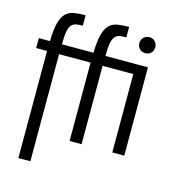

<svg xmlns="http://www.w3.org/2000/svg" viewBox="-130 -848 1024 1131"><g transform="rotate(15 382.0 -282.5)"><path d="M685.6 0V-538.6H612.4V0ZM599.6 -663.8Q599.6 -642.4 613.8 -628.6Q628 -614.8 648.6 -614.8Q669.2 -614.8 683 -628.6Q696.8 -642.4 696.8 -663.8Q696.8 -684.4 683 -698.6Q669.2 -712.8 648.6 -712.8Q628 -712.8 613.8 -698.6Q599.6 -684.4 599.6 -663.8ZM251.6 -676.6V-740Q210.7 -740 180.7 -734.8Q150.6 -729.6 130.5 -709.3Q110.4 -689 100 -648.8Q89.6 -608.6 88 -538.6H20V-478H86.6V175H159.8V-478H352V0H425.2V-478H644.2V-538.6H426.4Q426.4 -587 431.3 -614.7Q436.2 -642.4 447.4 -656Q458.6 -669.6 475.7 -673.1Q492.8 -676.6 517 -676.6V-740Q476.1 -740 446.1 -734.8Q416 -729.6 395.9 -709.3Q375.8 -689 365.4 -648.8Q355 -608.6 353.4 -538.6H161Q161 -587 165.9 -614.7Q170.8 -642.4 182 -656Q193.2 -669.6 210.3 -673.1Q227.4 -676.6 251.6 -676.6Z"/></g></svg>

Font: Secuela Light
Style: Regular
Weight: 300
Designer: Fernando Haro
Foundry: deFharo
Version: Version 1.708